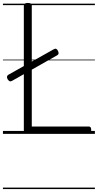

<svg xmlns="http://www.w3.org/2000/svg" viewBox="-20 -910 665 1305"><path d="M169 0Q142 0 142 -23V-871Q142 -881 148.5 -885.5Q155 -890 169 -890Q184 -890 190 -885.5Q196 -881 196 -871V-50H584Q592 -50 596 -44.5Q600 -39 600 -25Q600 -11 596 -5.5Q592 0 584 0ZM61 -360Q52 -355 45.5 -358Q39 -361 32 -371Q27 -380 27.5 -388Q28 -396 37 -402L345 -575Q355 -581 361.5 -578Q368 -575 373 -566Q385 -544 370 -535ZM0 365H625V375H0ZM0 -20H625V0H0ZM0 -505H625V-500H0ZM0 -885H625V-875H0Z"/></svg>

Font: Playwrite AT Guides
Style: Regular
Weight: 400
Designer: Veronika Burian, José Scaglione
Foundry: TypeTogether
Version: Version 1.003